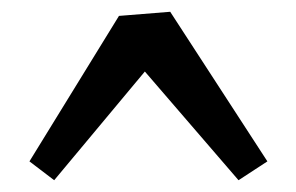

<svg xmlns="http://www.w3.org/2000/svg" viewBox="-20 -592 503 326"><path d="M182 -565 269 -572 434 -318 385 -286 198 -503H253L72 -286L30 -318Z"/></svg>

Font: Yrsa SemiBold
Style: Regular
Weight: 600
Version: Version 2.004